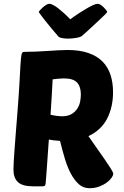

<svg xmlns="http://www.w3.org/2000/svg" viewBox="-20 -984 657 1014"><path d="M155 0Q98 0 74.5 -22.5Q51 -45 51 -89Q51 -101 52.5 -129.5Q54 -158 57 -197Q60 -236 63.5 -282.5Q67 -329 71 -377Q79 -478 82.5 -541Q86 -604 88 -640Q91 -685 94 -697.5Q97 -710 107 -710Q138 -710 170.5 -711.5Q203 -713 233 -715Q263 -717 289.5 -718.5Q316 -720 337 -720Q401 -720 447 -704Q493 -688 521.5 -659Q550 -630 563.5 -589Q577 -548 577 -497Q577 -419 546 -358Q515 -297 447 -265L531 -145Q554 -111 566 -92.5Q578 -74 578 -65Q578 -58 569.5 -45.5Q561 -33 544.5 -20.5Q528 -8 504.5 1Q481 10 452 10Q420 10 396.5 -11Q373 -32 354.5 -66.5Q336 -101 322.5 -146Q309 -191 297 -240Q261 -242 238 -247Q235 -203 232 -163Q229 -123 227 -91.5Q225 -60 223 -39.5Q221 -19 221 -15Q220 -7 217 -3.5Q214 0 205 0ZM317 -570Q305 -570 290 -568.5Q275 -567 258 -565Q256 -530 253.5 -481.5Q251 -433 247 -378Q282 -370 308 -370Q339 -370 358.5 -382Q378 -394 389 -411.5Q400 -429 403.5 -449Q407 -469 407 -485Q407 -526 387 -548Q367 -570 317 -570ZM240 -964Q249 -964 262 -957Q275 -950 289.5 -938.5Q304 -927 320 -912.5Q336 -898 351 -882Q372 -898 394.5 -912.5Q417 -927 436.5 -938.5Q456 -950 471.5 -957Q487 -964 496 -964Q503 -964 511.5 -958.5Q520 -953 527.5 -945.5Q535 -938 540.5 -931Q546 -924 546 -921Q546 -918 533 -905.5Q520 -893 500.5 -874.5Q481 -856 458 -835Q435 -814 414 -795Q406 -788 383 -784Q360 -780 338 -780Q325 -780 307.5 -783Q290 -786 285 -795Q267 -816 249 -837.5Q231 -859 217 -877Q203 -895 194 -907Q185 -919 185 -921Q185 -923 191 -930Q197 -937 205.5 -944.5Q214 -952 223.5 -958Q233 -964 240 -964Z"/></svg>

Font: Poetsen One
Style: Regular
Weight: 400
Designer: Pablo Impallari, Rodrigo Fuenzalida
Foundry: Pablo Impallari, Rodrigo Fuenzalida
Version: Version 1.001; ttfautohint (v0.93) -l 8 -r 50 -G 200 -x 14 -